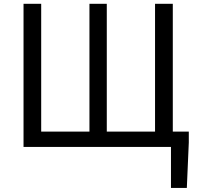

<svg xmlns="http://www.w3.org/2000/svg" viewBox="-20 -753 1016 984"><path d="M856.2 210.1V0H814V-78.6H947.6V-22.8L937.5 210.1ZM100.6 0V-733.4H191.1V-78.6H438.4V-733.4H527.3V-78.6H774.6V-733.4H865.6V0Z"/></svg>

Font: Noto Sans TC Thin
Style: Regular
Weight: 100
Designer: Ryoko NISHIZUKA 西塚涼子 (kana, bopomofo & ideographs); Paul D. Hunt (Latin, Greek & Cyrillic); Sandoll Communications 산돌커뮤니
Foundry: Adobe
Version: Version 2.004-H2;hotconv 1.0.118;makeotfexe 2.5.65603